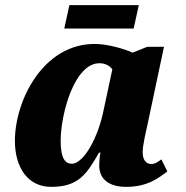

<svg xmlns="http://www.w3.org/2000/svg" viewBox="-20 -717 724 747"><path d="M230 -606H500L520 -697H250ZM179 10C284 10 317 -38 365 -123H371C367 -102 366 -85 366 -74C366 -16 409 10 471 10C554 10 596 -24 631 -50L608 -97C592 -86 584 -79 568 -79C550 -79 535 -93 535 -125C535 -151 548 -206 553 -228L618 -535H553L496 -512C466 -526 400 -546 348 -546C147 -546 38 -325 38 -169C38 -67 87 10 179 10ZM259 -80C235 -80 216 -99 216 -168C216 -273 269 -471 367 -471C387 -471 406 -463 417 -447L383 -288C363 -186 307 -80 259 -80Z"/></svg>

Font: Noto Serif SemiCondensed Black
Style: Italic
Weight: 900
Width: 4
Italic angle: -12°
Designer: Monotype Design Team
Foundry: Monotype Imaging Inc.
Version: Version 2.014